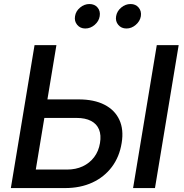

<svg xmlns="http://www.w3.org/2000/svg" viewBox="-20 -957 935 977"><path d="M187 -451.2H379.9Q459 -451.2 511.7 -424.1Q564.5 -397 587.4 -347.2Q610.4 -297.4 599.1 -229.5Q587.9 -159.2 549.3 -107.7Q510.7 -56.2 450 -28.1Q389.2 0 310.5 0H35.2L155.8 -727.5H267.1L162.1 -94.2H321.3Q365.7 -94.2 400.9 -110.6Q436 -127 459 -157.2Q481.9 -187.5 488.8 -229Q495.6 -269.5 483.9 -298.1Q472.2 -326.7 443.1 -341.8Q414.1 -356.9 369.6 -356.9H171.9ZM889.2 -727.5 768.6 0H657.2L777.8 -727.5ZM623.5 -812Q597.2 -812 581.8 -830.6Q566.4 -849.1 570.8 -874.5Q575.2 -900.4 596.7 -918.5Q618.2 -936.5 644.5 -936.5Q670.4 -936.5 685.5 -918.5Q700.7 -900.4 696.8 -874.5Q692.4 -849.1 670.9 -830.6Q649.4 -812 623.5 -812ZM414.1 -812Q388.2 -812 372.8 -830.6Q357.4 -849.1 361.8 -874.5Q365.7 -900.4 387.5 -918.5Q409.2 -936.5 435.1 -936.5Q461.4 -936.5 476.6 -918.5Q491.7 -900.4 487.3 -874.5Q483.4 -849.1 461.9 -830.6Q440.4 -812 414.1 -812Z"/></svg>

Font: Inter Medium
Style: Italic
Weight: 500
Italic angle: -9.3988°
Designer: Rasmus Andersson
Foundry: rsms
Version: Version 4.001;git-66647c0bb